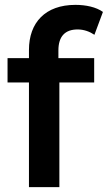

<svg xmlns="http://www.w3.org/2000/svg" viewBox="-20 -769 443 789"><path d="M299 -648C325 -648 349 -639 368 -626L403 -720C375 -740 333 -749 290 -749C166 -749 99 -676 99 -564V-530H11V-430H99V0H224V-430H367V-530H220V-562C220 -619 247 -648 299 -648Z"/></svg>

Font: Montserrat Lite SemiBold
Style: Regular
Weight: 600
Designer: Julieta Ulanovsky
Foundry: Julieta Ulanovsky
Version: Version 7.200;PS 007.200;hotconv 1.0.88;makeotf.lib2.5.64775